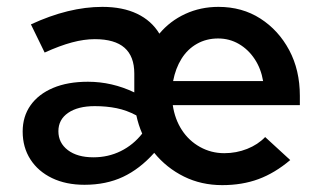

<svg xmlns="http://www.w3.org/2000/svg" viewBox="-20 -529 938 559"><path d="M226 9Q172 9 131.5 -10.5Q91 -30 68.5 -65Q46 -100 46 -146Q46 -190 69 -222.5Q92 -255 134.5 -273Q177 -291 236 -291Q306 -291 371 -260V-315Q371 -365 342.5 -390Q314 -415 256 -415Q225 -415 189.5 -405.5Q154 -396 110 -376L70 -458Q180 -509 278 -509Q337 -509 379 -489Q421 -469 444 -431Q475 -468 519.5 -488.5Q564 -509 616 -509Q685 -509 738 -475Q791 -441 822 -383Q853 -325 853 -250V-223H483Q489 -182 509.5 -150.5Q530 -119 562.5 -101Q595 -83 633 -83Q668 -83 699.5 -95.5Q731 -108 752 -130L825 -63Q780 -25 732.5 -7.5Q685 10 627 10Q566 10 515.5 -15Q465 -40 429 -84Q387 -37 338 -14Q289 9 226 9ZM484 -293H746Q740 -329 721.5 -357Q703 -385 675.5 -401Q648 -417 615 -417Q581 -417 553.5 -401.5Q526 -386 508.5 -358Q491 -330 484 -293ZM252 -71Q295 -71 331.5 -89Q368 -107 394 -140Q383 -165 377 -193Q349 -208 319.5 -214Q290 -220 256 -220Q207 -220 178.5 -200.5Q150 -181 150 -147Q150 -113 177.5 -92Q205 -71 252 -71Z"/></svg>

Font: Red Hat Text Medium
Style: Regular
Weight: 500
Designer: Pentagram, MCKL
Foundry: Pentagram, MCKL
Version: Version 1.023